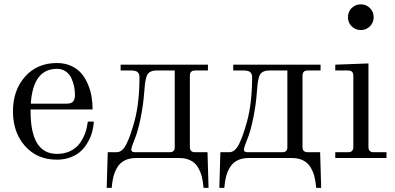

<svg xmlns="http://www.w3.org/2000/svg" viewBox="-20 -744 1861 904"><path d="M248 -447.3Q285.2 -447.3 314.7 -433.8Q344.2 -420.4 362.8 -398.7Q381.3 -377 393.8 -347.7Q406.2 -318.4 411.1 -288.8Q416 -259.3 416 -228.5H124V-219.7Q124 -19.5 248 -19.5Q284.7 -19.5 312.5 -33.4Q340.3 -47.4 356.7 -70.8Q373 -94.2 381.6 -118.9Q390.1 -143.6 393.6 -171.4H421.9Q420.4 -148.9 414.8 -126.2Q409.2 -103.5 396 -78.9Q382.8 -54.2 364 -35.4Q345.2 -16.6 315.2 -4.4Q285.2 7.8 248 7.8Q154.8 7.8 97.9 -56.4Q41 -120.6 41 -219.7Q41 -318.8 97.9 -383.1Q154.8 -447.3 248 -447.3ZM125 -255.9H293.5Q316.4 -255.9 324.7 -266.6Q333 -277.3 333 -296.4Q333 -316.4 329.1 -335.9Q325.2 -355.5 316.4 -375.2Q307.6 -395 290 -407.5Q272.5 -419.9 248 -419.9Q135.7 -419.9 125 -255.9Z M482.4 140.6 487.3 -27.3H529.3Q555.7 -27.3 574.7 -64.7Q593.8 -102.1 612.8 -171.9Q636.7 -259.3 636.7 -380.9Q636.7 -396 628.2 -404.1Q619.6 -412.1 596.7 -412.1H547.9V-439.5H959V-412.1H898.4Q874 -412.1 874 -387.7V-51.8Q874 -27.3 898.4 -27.3H957L961.9 140.6H938.5Q936 109.9 929.9 86.4Q923.8 63 911.1 42.5Q898.4 22 876.5 11Q854.5 0 823.2 0H621.1Q589.8 0 567.9 11Q545.9 22 533.2 42.5Q520.5 63 514.4 86.4Q508.3 109.9 505.9 140.6ZM598.1 -38.1Q598.1 -27.3 616.7 -27.3H778.8Q802.7 -27.3 802.7 -50.3V-412.1H716.3Q702.1 -412.1 693.1 -408.4Q684.1 -404.8 678 -398.4Q671.9 -392.1 668.2 -378.2Q664.6 -364.3 662.6 -348.9Q660.6 -333.5 658.7 -306.2Q654.8 -250 641.6 -185.8Q628.4 -121.6 612.8 -85.4Q598.1 -49.8 598.1 -38.1Z M1012.7 140.6 1017.6 -27.3H1059.6Q1085.9 -27.3 1105 -64.7Q1124 -102.1 1143.1 -171.9Q1167 -259.3 1167 -380.9Q1167 -396 1158.4 -404.1Q1149.9 -412.1 1127 -412.1H1078.1V-439.5H1489.3V-412.1H1428.7Q1404.3 -412.1 1404.3 -387.7V-51.8Q1404.3 -27.3 1428.7 -27.3H1487.3L1492.2 140.6H1468.8Q1466.3 109.9 1460.2 86.4Q1454.1 63 1441.4 42.5Q1428.7 22 1406.7 11Q1384.8 0 1353.5 0H1151.4Q1120.1 0 1098.1 11Q1076.2 22 1063.5 42.5Q1050.8 63 1044.7 86.4Q1038.6 109.9 1036.1 140.6ZM1128.4 -38.1Q1128.4 -27.3 1147 -27.3H1309.1Q1333 -27.3 1333 -50.3V-412.1H1246.6Q1232.4 -412.1 1223.4 -408.4Q1214.4 -404.8 1208.3 -398.4Q1202.1 -392.1 1198.5 -378.2Q1194.8 -364.3 1192.9 -348.9Q1190.9 -333.5 1189 -306.2Q1185.1 -250 1171.9 -185.8Q1158.7 -121.6 1143.1 -85.4Q1128.4 -49.8 1128.4 -38.1Z M1558.6 0V-27.3H1619.1Q1643.6 -27.3 1643.6 -51.8V-387.7Q1643.6 -412.1 1619.1 -412.1H1558.6V-439.5L1714.8 -445.3V-51.8Q1714.8 -27.3 1739.3 -27.3H1799.8V0ZM1635.7 -620.1Q1618.2 -637.7 1618.2 -663.1Q1618.2 -688.5 1635.7 -706.1Q1653.3 -723.6 1678.7 -723.6Q1704.1 -723.6 1721.7 -706.1Q1739.3 -688.5 1739.3 -663.1Q1739.3 -637.7 1721.7 -620.1Q1704.1 -602.5 1678.7 -602.5Q1653.3 -602.5 1635.7 -620.1Z"/></svg>

Font: Theano Modern
Style: Regular
Weight: 400
Designer: Alexey Kryukov
Version: Version 2.00